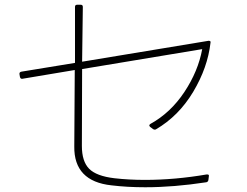

<svg xmlns="http://www.w3.org/2000/svg" viewBox="-20 -776 1040 809"><path d="M72 -444Q66 -444 64 -452L62 -464V-466Q62 -472 70 -474L296 -511V-747Q296 -756 305 -756H320Q329 -756 329 -747L326 -516L858 -604H860Q869 -604 867 -596Q855 -491 794 -389Q733 -287 637 -231Q632 -228 625 -232L613 -241Q609 -245 609 -247Q609 -251 614 -254Q699 -301 757 -388.5Q815 -476 832 -569L326 -485L325 -161Q325 -96 355.5 -65Q386 -34 462 -25Q523 -18 591 -18Q717 -18 851 -41H853Q862 -41 860 -33L858 -17Q856 -9 849 -8Q712 13 592 13Q516 13 450 5Q291 -12 293 -159L295 -481L74 -444Z"/></svg>

Font: LINE Seed JP_TTF Thin
Style: Regular
Weight: 250
Designer: LY Corporation & Fontrix & Fontworks
Version: Version 1.008